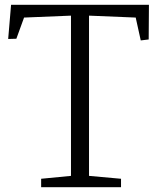

<svg xmlns="http://www.w3.org/2000/svg" viewBox="-20 -778 650 798"><path d="M275 -47V-713L80 -705L48 -617L14 -616L26 -758H599L598 -614L565 -610L544 -705L350 -713V-47L483 -35V0H151V-35Z"/></svg>

Font: Martel Light
Style: Regular
Weight: 300
Designer: Dan Reynolds
Foundry: Dan Reynolds
Version: Version 1.001; ttfautohint (v1.1) -l 5 -r 5 -G 72 -x 0 -D la